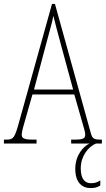

<svg xmlns="http://www.w3.org/2000/svg" viewBox="-22 -734 541 982"><path d="M-2 0H165V-20H143C100 -20 89 -28 89 -46C89 -61 101 -101 109 -128L144 -251H358L398 -111C405 -86 414 -58 414 -48C414 -27 406 -20 362 -20H342V0H436C405 14 363 59 363 130C363 200 398 228 442 228C463 228 475 224 491 215V189C473 200 461 203 443 203C411 203 391 180 391 127C391 64 430 16 469 0H499V-20H492C458 -20 450 -25 442 -55L259 -714H244L74 -104C54 -32 47 -20 13 -20H-2ZM152 -276 214 -509C229 -567 245 -619 251 -653C259 -620 272 -570 293 -493L352 -276Z"/></svg>

Font: Noto Serif Hebrew ExtraCondensed Thin
Style: Regular
Weight: 100
Width: 2
Designer: Monotype Design Team
Foundry: Monotype Imaging Inc.
Version: Version 2.004